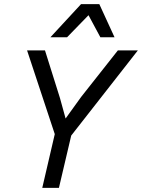

<svg xmlns="http://www.w3.org/2000/svg" viewBox="-20 -902 682 922"><path d="M183 0 243 -258 110 -660H196L268 -431L295 -333L370 -437L546 -660H642L322 -251L263 0ZM457 -882 530 -723H462L405 -829L302 -723H222L369 -882Z"/></svg>

Font: Work Sans
Style: Italic
Weight: 400
Italic angle: -13°
Designer: Wei Huang
Foundry: Wei Huang
Version: Version 2.012